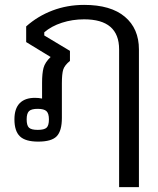

<svg xmlns="http://www.w3.org/2000/svg" viewBox="-20 -564 647 785"><path d="M467 -362Q467 -485 324 -485Q276 -485 233 -471Q190 -457 161 -432V-419L266 -356V-315Q244 -297 238.5 -279.5Q233 -262 233 -223V-82Q233 -29 212 -7Q191 15 136 15Q84 15 61.5 -6.5Q39 -28 39 -76Q39 -120 60.5 -142Q82 -164 123 -164Q138 -164 152 -161V-225Q152 -264 158 -286.5Q164 -309 187 -331L87 -392V-456Q134 -498 194.5 -521Q255 -544 324 -544Q433 -544 490.5 -495.5Q548 -447 548 -362V201H467ZM180 -76Q180 -100 170 -109.5Q160 -119 134 -119Q108 -119 98.5 -109.5Q89 -100 89 -76Q89 -51 98.5 -42Q108 -33 134 -33Q161 -33 170.5 -42Q180 -51 180 -76Z"/></svg>

Font: Pridi Light
Style: Regular
Weight: 300
Designer: Katatrad Team
Foundry: CadsonDemak
Version: Version 1.003